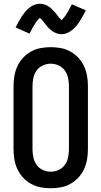

<svg xmlns="http://www.w3.org/2000/svg" viewBox="-20 -994 540 1022"><path d="M250 8Q223 8 196 3Q169 -2 145 -15.5Q121 -29 102.5 -49Q84 -69 72.5 -94Q61 -119 56.5 -146Q52 -173 52 -200V-535Q52 -562 56.5 -589Q61 -616 72.5 -641Q84 -666 102.5 -686Q121 -706 145 -719.5Q169 -733 196 -738Q223 -743 250 -743Q277 -743 304 -738Q331 -733 355 -719.5Q379 -706 397.5 -686Q416 -666 427.5 -641Q439 -616 443.5 -589Q448 -562 448 -535V-200Q448 -173 443.5 -146Q439 -119 427.5 -94Q416 -69 397.5 -49Q379 -29 355 -15.5Q331 -2 304 3Q277 8 250 8ZM250 -80Q272 -80 292.5 -89.5Q313 -99 325.5 -117Q338 -135 342.5 -156.5Q347 -178 347 -200V-535Q347 -557 342.5 -578.5Q338 -600 325.5 -618Q313 -636 292.5 -645.5Q272 -655 250 -655Q228 -655 207.5 -645.5Q187 -636 174.5 -618Q162 -600 157.5 -578.5Q153 -557 153 -535V-200Q153 -178 157.5 -156.5Q162 -135 174.5 -117Q187 -99 207.5 -89.5Q228 -80 250 -80ZM308 -812Q300 -812 292.5 -813.5Q285 -815 278.5 -817.5Q272 -820 265 -824Q258 -828 252.5 -832.5Q247 -837 241 -843Q235 -849 230 -854.5Q225 -860 221 -866Q217 -872 211.5 -878.5Q206 -885 201.5 -890Q197 -895 192 -899Q190 -897 186 -893Q182 -889 180 -886.5Q178 -884 175.5 -881Q173 -878 171 -874.5Q169 -871 166.5 -867Q164 -863 161 -858.5Q158 -854 155.5 -849.5Q153 -845 150 -839.5Q147 -834 144 -828Q141 -822 137 -815L63 -848Q72 -866 80.5 -881Q89 -896 97 -908Q105 -920 114 -931Q123 -942 135 -952Q147 -962 162 -968Q177 -974 192 -974Q200 -974 207.5 -972.5Q215 -971 221.5 -968.5Q228 -966 235 -962Q242 -958 247.5 -953.5Q253 -949 259 -943Q265 -937 270 -931.5Q275 -926 279 -920.5Q283 -915 288.5 -908Q294 -901 298 -896.5Q302 -892 308 -887Q310 -889 314 -893.5Q318 -898 320 -900.5Q322 -903 324.5 -906Q327 -909 329 -912Q331 -915 333.5 -919Q336 -923 339 -927.5Q342 -932 344.5 -937Q347 -942 350 -947.5Q353 -953 356 -959Q359 -965 363 -971L437 -939Q428 -921 419.5 -906Q411 -891 403 -878.5Q395 -866 386 -855.5Q377 -845 365 -835Q353 -825 338 -818.5Q323 -812 308 -812Z"/></svg>

Font: Iosevka SS04 Semibold
Style: Regular
Weight: 600
Monospace: yes
Designer: Belleve Invis
Foundry: Belleve Invis
Version: Version 19.0.0; ttfautohint (v1.8.4)